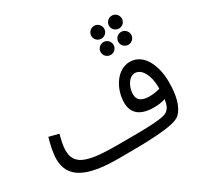

<svg xmlns="http://www.w3.org/2000/svg" viewBox="-174 -1044 1330 1281"><g transform="rotate(-30 491.5 -403.5)"><path d="M693 -729C720 -729 742 -751 742 -778C742 -805 720 -828 693 -828C665 -828 643 -805 643 -778C643 -751 665 -729 693 -729ZM829 -729C856 -729 878 -751 878 -778C878 -805 856 -828 829 -828C801 -828 779 -805 779 -778C779 -751 801 -729 829 -729ZM693 -604C720 -604 742 -626 742 -653C742 -680 720 -703 693 -703C665 -703 643 -680 643 -653C643 -626 665 -604 693 -604ZM829 -604C856 -604 878 -626 878 -653C878 -680 856 -703 829 -703C801 -703 779 -680 779 -653C779 -626 801 -604 829 -604ZM390 21C602 21 824 20 874 -30C921 -77 938 -155 938 -255C938 -381 885 -501 778 -501C676 -501 610 -385 610 -283C610 -197 667 -156 769 -156C799 -156 829 -160 856 -169C850 -126 838 -101 813 -85C771 -58 579 -61 416 -61C178 -61 112 -101 112 -205C112 -239 125 -290 133 -320L58 -339C44 -289 30 -231 30 -182C30 -36 152 21 390 21ZM689 -303C689 -357 723 -419 770 -419C826 -419 860 -344 860 -261C860 -256 860 -251 860 -247C835 -239 805 -235 778 -235C713 -235 689 -261 689 -303Z"/></g></svg>

Font: Noto Sans Arabic UI
Style: Regular
Weight: 400
Designer: Monotype Design Team, Nadine Chahine and Nizar Qandah
Foundry: Monotype Imaging Inc.
Version: Version 2.010